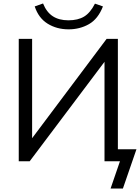

<svg xmlns="http://www.w3.org/2000/svg" viewBox="-20 -929 807 1106"><path d="M375 -760Q307 -760 254.5 -792.5Q202 -825 180 -892L228 -909Q248 -859 284 -835.5Q320 -812 374 -812Q429 -812 464.5 -833.5Q500 -855 527 -908L573 -892Q545 -820 492.5 -790Q440 -760 375 -760ZM88 0V-705H165V-133L594 -705H659V-69H766L688 157H617L671 0H582V-573L151 0Z"/></svg>

Font: Mulish
Style: Regular
Weight: 400
Designer: Vernon Adams
Foundry: Vernon Adams
Version: Version 3.603; ttfautohint (v1.8.3)